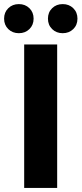

<svg xmlns="http://www.w3.org/2000/svg" viewBox="-32 -917 398 937"><path d="M86 -700H247V0H86ZM-12 -826Q-12 -857 8.5 -877Q29 -897 60 -897Q91 -897 111.5 -877Q132 -857 132 -826Q132 -795 111.5 -775Q91 -755 60 -755Q29 -755 8.5 -775Q-12 -795 -12 -826ZM202 -826Q202 -857 222.5 -877Q243 -897 274 -897Q305 -897 325.5 -877Q346 -857 346 -826Q346 -795 325.5 -775Q305 -755 274 -755Q243 -755 222.5 -775Q202 -795 202 -826Z"/></svg>

Font: Sarabun ExtraBold
Style: Regular
Weight: 800
Version: Version 1.000; ttfautohint (v1.6)